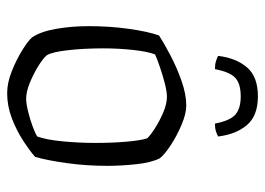

<svg xmlns="http://www.w3.org/2000/svg" viewBox="-122 -618 740 536"><g transform="rotate(90 248.0 -350.0)"><path d="M240 0Q211 0 178.5 -13Q146 -26 119.5 -42.5Q93 -59 84 -70Q68 -94 60.5 -137Q53 -180 53 -228Q53 -286 60.5 -339.5Q68 -393 79 -424Q99 -437 133 -455Q167 -473 205 -486.5Q243 -500 275 -500Q297 -500 328 -487Q359 -474 385.5 -456.5Q412 -439 422 -426Q434 -402 438.5 -360Q443 -318 443 -279Q443 -222 435.5 -167.5Q428 -113 418 -78Q401 -63 372.5 -44.5Q344 -26 310 -13Q276 0 240 0ZM256 -53Q269 -53 291.5 -58.5Q314 -64 334 -71.5Q354 -79 361 -84Q370 -108 374.5 -154Q379 -200 379 -247Q379 -293 375.5 -333.5Q372 -374 366 -391Q359 -399 339 -412Q319 -425 294.5 -435.5Q270 -446 250 -446Q236 -446 212.5 -440Q189 -434 166 -426Q143 -418 132 -413Q124 -393 119.5 -352Q115 -311 115 -268Q115 -216 120 -171Q125 -126 134 -111Q142 -101 163.5 -87.5Q185 -74 210.5 -63.5Q236 -53 256 -53ZM249 -700Q303 -700 329 -669.5Q355 -639 361 -589Q356 -586 347 -583Q338 -580 325 -580Q317 -622 300 -637Q283 -652 249 -652Q214 -652 197.5 -637Q181 -622 173 -580Q160 -580 150.5 -583Q141 -586 136 -589Q142 -639 168 -669.5Q194 -700 249 -700Z"/></g></svg>

Font: Texturina 72pt ExtraLight
Style: Regular
Weight: 200
Designer: Guillermo Torres Carreño
Foundry: Omnibus-Type
Version: Version 1.002; ttfautohint (v1.8.3)